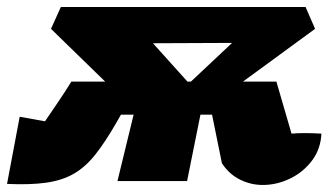

<svg xmlns="http://www.w3.org/2000/svg" viewBox="-71 -515 934 546"><path d="M-51 8 -15 -183 57 -170Q76 -198 95 -226Q114 -254 132 -283H228L74 -433L102 -495H798L825 -433L620 -283H715L758 -135Q791 -138 843 -135Q841 -91 816 -58Q791 -25 753.5 -7Q716 11 676 11Q642 11 611 -4.5Q580 -20 560 -51L532 -189H499L461 0H263L309 -189H273L261 -168Q229 -112 200.5 -76Q172 -40 139 -21Q106 -2 60.5 4.5Q15 11 -51 8ZM364 -392 462 -283H472L589 -393Z"/></svg>

Font: Piazzolla Black
Style: Italic
Weight: 900
Italic angle: -11.3°
Designer: Juan Pablo del Peral
Foundry: Huerta Tipografica
Version: Version 1.330